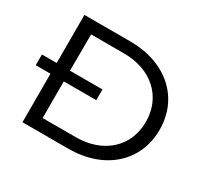

<svg xmlns="http://www.w3.org/2000/svg" viewBox="-153 -956 1223 1162"><g transform="rotate(30 458.0 -375.0)"><path d="M23 -339H126V0H447C697 0 868 -152 868 -375C868 -598 697 -750 447 -750H126V-414H23ZM220 -668H451C642 -668 772 -549 772 -375C772 -201 642 -83 451 -83H219V-339H446V-414H219L220 -667Z"/></g></svg>

Font: Bounded Light
Style: Regular
Weight: 300
Designer: Vlad Churkin
Version: Version 3.0